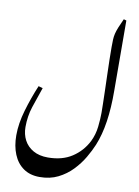

<svg xmlns="http://www.w3.org/2000/svg" viewBox="-126 -971 1025 1413"><g transform="rotate(10 386.5 -264.5)"><path d="M271 361Q200 361 150.5 326.5Q101 292 75.5 230Q50 168 50 88Q50 0 79.5 -100.5Q109 -201 149 -296L181 -287Q153 -208 129.5 -136Q106 -64 106 16Q106 71 129 114.5Q152 158 197 183.5Q242 209 306 209Q413 209 486.5 161Q560 113 600 34Q626 -19 632.5 -78.5Q639 -138 639 -182Q639 -205 638 -249.5Q637 -294 635.5 -350.5Q634 -407 632 -466.5Q630 -526 629 -580Q628 -634 628 -673Q628 -706 629 -728.5Q630 -751 635 -772.5Q640 -794 651 -821.5Q662 -849 681 -890L701 -884L703 -358Q704 -232 688.5 -128.5Q673 -25 640 55Q621 101 590 154Q559 207 514 254Q469 301 409 331Q349 361 271 361Z"/></g></svg>

Font: Gulzar
Style: Regular
Weight: 400
Designer: Borna Izadpanah, Alice Savoie, Simon Cozens, Fiona Ross
Version: Version 1.000;[7b34f74]; ttfautohint (v1.8.4)